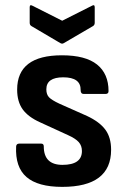

<svg xmlns="http://www.w3.org/2000/svg" viewBox="-20 -719 490 750"><path d="M223 11Q128 11 83.5 -27.5Q39 -66 43 -147Q44 -158 55 -158H141Q151 -158 151 -147Q151 -75 224 -75Q300 -75 300 -129Q300 -150 287.5 -164Q275 -178 246 -191L137 -241Q90 -262 68.5 -292Q47 -322 47 -369Q47 -503 222 -503Q314 -503 359 -467Q404 -431 404 -363Q404 -352 392 -352H307Q295 -352 295 -367Q296 -417 227 -417Q161 -417 161 -370Q161 -350 171.5 -339Q182 -328 212 -314L320 -266Q369 -243 391.5 -212.5Q414 -182 414 -134Q414 11 223 11ZM215 -551 103 -617Q96 -621 96 -630V-691Q96 -703 108 -696L223 -638L338 -696Q350 -703 350 -691V-630Q350 -621 343 -617L230 -551Q223 -546 215 -551Z"/></svg>

Font: Sofia Sans Semi Condensed
Style: Bold
Weight: 700
Designer: Botio Nikoltchev, Ani Petrova
Foundry: lettersoup
Version: Version 4.100; ttfautohint (v1.8.4.7-5d5b)